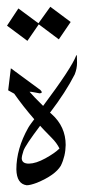

<svg xmlns="http://www.w3.org/2000/svg" viewBox="-20 -574 302 561"><path d="M204.6 -411.6Q204.6 -411.6 205.1 -390.6Q205.1 -373.5 198.2 -356.4Q171.9 -304.7 126 -244.6Q127.9 -243.7 130.9 -240.7Q171.9 -204.1 171.9 -150.4Q171.4 -117.7 157.7 -89.8Q141.1 -62 87.9 -40Q68.4 -32.7 58.1 -32.7Q28.8 -36.6 27.8 -79.1Q27.8 -139.2 62.5 -200.7Q64.9 -205.1 71.5 -214.1Q78.1 -223.1 80.1 -225.6Q47.4 -263.2 21.5 -300.3L3.9 -310.1L11.7 -374.5Q14.6 -372.1 98.1 -311Q106.9 -301.8 95.7 -301.3Q94.2 -301.3 81.3 -304Q68.4 -306.6 66.4 -305.7Q78.1 -292 106 -264.6Q189 -375.5 202.6 -411.6L204.1 -413.1ZM43.5 -110.8Q44.4 -95.7 64.7 -95.9Q85 -96.2 112.5 -111.3Q140.1 -126.5 153.8 -140.1Q146 -156.2 131.3 -170.9Q103.5 -199.2 97.2 -206.5Q53.7 -148.9 48.6 -133.5Q43.5 -118.2 43.5 -110.8ZM93.3 -502.9 60.1 -454.6 0.5 -499 33.7 -549.3 92.3 -505.9 127 -554.2 186.5 -509.8 151.9 -459Z"/></svg>

Font: AMoshref-Thulth
Style: Regular
Weight: 400
Designer: Ali Moshref
Foundry: Ali Moshref
Version: Version 0.1